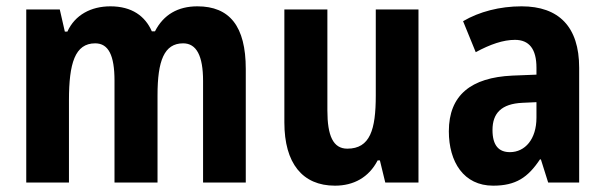

<svg xmlns="http://www.w3.org/2000/svg" viewBox="-20 -577 1912 607"><path d="M604 -557C543 -557 497 -531 470 -478H460C439 -526 397 -557 329 -557C268 -557 217 -530 193 -477H185L169 -547H63V0H198V-260C198 -377 217 -440 281 -440C323 -440 342 -402 342 -322V0H478V-276C478 -385 499 -440 559 -440C601 -440 622 -401 622 -321V0H757V-359C757 -494 706 -557 604 -557Z M1303 -547H1168V-275C1168 -167 1150 -107 1078 -107C1033 -107 1015 -148 1015 -228V-547H879V-190C879 -61 936 10 1039 10C1098 10 1146 -16 1174 -70H1181L1198 0H1303Z M1629 -557C1560 -557 1495 -540 1444 -510L1484 -412C1530 -437 1571 -451 1608 -451C1653 -451 1676 -422 1676 -363V-341L1600 -338C1469 -332 1399 -276 1399 -162C1399 -65 1446 10 1539 10C1611 10 1649 -16 1687 -73H1690L1713 0H1811V-363C1811 -492 1747 -557 1629 -557ZM1632 -252 1676 -254V-205C1676 -137 1640 -96 1592 -96C1557 -96 1537 -117 1537 -166C1537 -219 1565 -249 1632 -252Z"/></svg>

Font: Noto Sans Devanagari Condensed
Style: Bold
Weight: 700
Width: 3
Designer: Jelle Bosma - Monotype Design Team
Foundry: Monotype Imaging Inc.
Version: Version 2.004